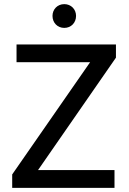

<svg xmlns="http://www.w3.org/2000/svg" viewBox="-20 -909 623 929"><path d="M291 -774C324 -774 348 -799 348 -832C348 -864 324 -889 291 -889C258 -889 234 -864 234 -832C234 -799 258 -774 291 -774ZM39 0H534V-86H164L541 -630V-694H60V-608H416L39 -65Z"/></svg>

Font: Outfit
Style: Regular
Weight: 400
Designer: Rodrigo Fuenzalida
Foundry: fragTYPE
Version: Version 1.100;gftools[0.9.27]